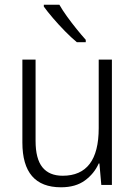

<svg xmlns="http://www.w3.org/2000/svg" viewBox="-20 -785 576 815"><path d="M455 -532V0H410L402 -91H399Q380 -48 340.5 -19Q301 10 239 10Q75 10 75 -180V-532H131V-187Q131 -111 160 -75Q189 -39 246 -39Q399 -39 399 -241V-532ZM232 -765Q245 -742 264.5 -715Q284 -688 305 -662Q326 -636 344 -616V-606H306Q283 -625 256 -652.5Q229 -680 205 -708Q181 -736 166 -757V-765Z"/></svg>

Font: Noto Sans Lao SemiCondensed Light
Style: Regular
Weight: 300
Width: 4
Designer: Monotype Design Team
Foundry: Monotype Imaging Inc.
Version: Version 2.003; ttfautohint (v1.8.4.7-5d5b)